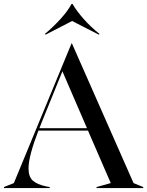

<svg xmlns="http://www.w3.org/2000/svg" viewBox="-35 -949 743 969"><path d="M-15 -5 35 -25 326 -730H328L639 -25L688 -5V0H452V-5L524 -25L409 -290H159Q109 -161 109 -99Q109 -57 130.5 -37.5Q152 -18 199 -8L216 -5V0H-15ZM404 -302 280 -589 176 -333 164 -302ZM195 -774 192 -778Q237 -816 272.5 -855.5Q308 -895 326 -929H331Q352 -893 388 -852.5Q424 -812 467 -778L464 -774L329 -843Z"/></svg>

Font: Nyght Serif
Style: Regular
Weight: 400
Designer: Maksym Kobuzan
Version: Version 0.410;July 4, 2025;FontCreator 15.0.0.2958 64-bit